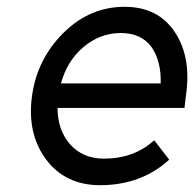

<svg xmlns="http://www.w3.org/2000/svg" viewBox="-20 -532 570 564"><path d="M522 -215 526 -250Q543 -363 494 -437Q445 -512 346 -512Q244 -512 167 -436Q89 -359 74 -250Q59 -140 115 -64Q172 12 274 12Q395 12 477 -63L433 -120Q374 -66 285 -66Q223 -66 185 -109Q167 -130 158 -156.5Q149 -183 149 -215ZM334 -435Q395 -435 425 -394Q454 -352 452 -287H159Q177 -352 223 -392Q273 -435 334 -435Z"/></svg>

Font: Unageo
Style: Regular-Italic
Weight: 400
Designer: Richard Sepsi
Foundry: Richard Sepsi
Version: Version 2.000